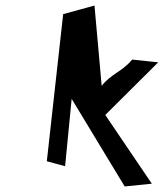

<svg xmlns="http://www.w3.org/2000/svg" viewBox="-20 -706 603 693"><path d="M214 -390 430 -33 528 -43 360 -291 551 -481 457 -491C422 -448 380 -439 347 -396L321 -686L208 -655L149 -124L215 -106L239 -353Z"/></svg>

Font: Ugly Stick
Style: It
Weight: 400
Designer: Stig
Foundry: Cannot Into Space Fonts
Version: Version 0.99